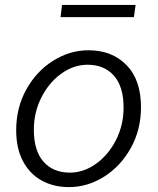

<svg xmlns="http://www.w3.org/2000/svg" viewBox="-20 -750 643 783"><path d="M46 -219Q46 -311 87.5 -385.5Q129 -460 197 -502.5Q265 -545 341 -545Q437 -545 496 -484.5Q555 -424 555 -313Q555 -221 513.5 -146.5Q472 -72 404.5 -29.5Q337 13 261 13Q198 13 149.5 -14Q101 -41 73.5 -93Q46 -145 46 -219ZM484 -311Q484 -397 444.5 -441.5Q405 -486 337 -486Q281 -486 230.5 -450Q180 -414 149 -353Q118 -292 118 -221Q118 -135 157.5 -90.5Q197 -46 265 -46Q321 -46 371.5 -82Q422 -118 453 -179Q484 -240 484 -311ZM233 -730H533L526 -680H227Z"/></svg>

Font: Nebula Sans Book
Style: Regular
Weight: 400
Italic angle: -9°
Designer: Paul D. Hunt for Adobe (as Source Sans)
Foundry: Nebula Entertainment & Broadcasting LLC
Version: Version 1.010